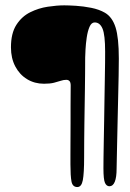

<svg xmlns="http://www.w3.org/2000/svg" viewBox="-20 -622 500 736"><path d="M276.5 95Q258 95 254 73.5Q250 52 250 8Q250 -1.5 250 -26Q250 -50.5 250.2 -83Q250.5 -115.5 250.5 -150.2Q250.5 -185 250.5 -216Q250.5 -247 250.8 -268.2Q251 -289.5 251 -294Q251 -306 246.5 -311Q242 -316 234 -316Q223.5 -316 212.5 -312.2Q201.5 -308.5 186.8 -304.8Q172 -301 148.5 -301Q112.5 -301 83.8 -318.5Q55 -336 38.5 -367.5Q22 -399 22 -440.5Q22 -494.5 42.8 -526.8Q63.5 -559 95.8 -575Q128 -591 163 -596.2Q198 -601.5 226.5 -601.5Q243 -601.5 271.2 -599.8Q299.5 -598 329.8 -592Q360 -586 382.5 -573Q410.5 -556.5 423 -517Q435.5 -477.5 435.5 -397.5Q435.5 -371 434.8 -333Q434 -295 433 -251.8Q432 -208.5 431 -164.8Q430 -121 429.2 -82.5Q428.5 -44 427.8 -16Q427 12 427 24Q427 57.5 420 74.8Q413 92 399.5 92Q388.5 92 382.5 79.2Q376.5 66.5 376.5 22.5Q376.5 10 376.8 -17Q377 -44 377.8 -80Q378.5 -116 379.2 -157.2Q380 -198.5 380.5 -239.8Q381 -281 381.8 -317.5Q382.5 -354 382.8 -382Q383 -410 383 -424Q383 -488.5 373 -512.2Q363 -536 343 -536Q330.5 -536 323.2 -519.2Q316 -502.5 312.5 -478.5Q309 -454.5 307.8 -432.5Q306.5 -410.5 306.5 -401Q306.5 -372 306.2 -341.2Q306 -310.5 305.5 -278.8Q305 -247 304.5 -214.2Q304 -181.5 303.5 -148.8Q303 -116 302.8 -83.5Q302.5 -51 302.5 -19Q302.5 42 297.5 68.5Q292.5 95 276.5 95Z"/></svg>

Font: Gluten Thin Light
Style: Regular
Weight: 300
Version: Version 1.300